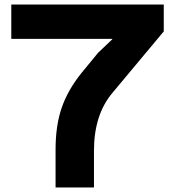

<svg xmlns="http://www.w3.org/2000/svg" viewBox="-20 -830 775 850"><path d="M705 -810V-691L477 -418Q396 -321 396 -163V0H226V-168Q226 -274 253 -352.5Q280 -431 340 -506L414 -596L477 -656V-658H30V-810Z"/></svg>

Font: Sinkin Sans 700 Bold
Style: Bold
Weight: 700
Designer: Keith Bates
Foundry: K-Type
Version: Sinkin Sans (version 1.0)  by Keith Bates   •   © 2014   www